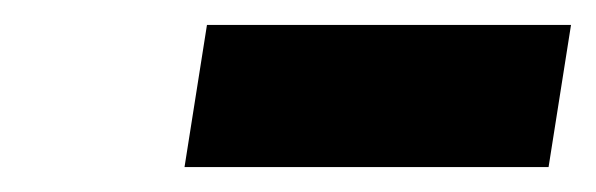

<svg xmlns="http://www.w3.org/2000/svg" viewBox="-20 -765 478 154"><path d="M128 -631 146 -745H438L420 -631Z"/></svg>

Font: Exo Thin Black
Style: Italic
Weight: 900
Italic angle: -9°
Version: Version 2.000